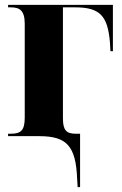

<svg xmlns="http://www.w3.org/2000/svg" viewBox="-20 -556 498 784"><path d="M295 175 297 208H307V-10H288C250 -10 237 -26 237 -73V-526H286C387 -526 420 -493 429 -382L431 -347H441V-536H13V-526H23C58 -526 81 -516 81 -459V-76C81 -23 65 -10 24 -10H13V0H141C253 0 290 41 295 175Z"/></svg>

Font: Noto Serif Display Condensed ExtraBold
Style: Regular
Weight: 800
Width: 3
Designer: Monotype Design Team
Foundry: Monotype Imaging Inc.
Version: Version 2.009